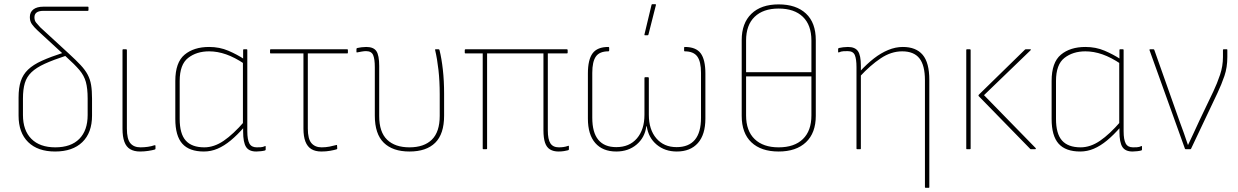

<svg xmlns="http://www.w3.org/2000/svg" viewBox="-20 -715 5930 920"><path d="M244 11Q161 11 115 -34Q69 -79 69 -161V-248Q69 -294 79.5 -326Q90 -358 114.5 -381.5Q139 -405 181 -424Q223 -443 285 -463L299 -449Q235 -428 194.5 -409.5Q154 -391 131 -369Q108 -347 99 -317Q90 -287 90 -243V-164Q90 -90 130.5 -49.5Q171 -9 245 -9Q320 -9 360 -49.5Q400 -90 400 -164V-243Q400 -291 391.5 -322Q383 -353 360.5 -379.5Q338 -406 298 -442L159 -570Q143 -585 133 -599Q123 -613 123 -633Q123 -657 140 -670Q157 -683 188 -683H401Q404 -683 404 -680V-667Q404 -663 401 -663H188Q145 -663 145 -632Q145 -616 153.5 -606Q162 -596 173 -584L309 -459Q344 -427 366 -403.5Q388 -380 400 -357.5Q412 -335 416.5 -308Q421 -281 421 -242V-161Q421 -79 374.5 -34Q328 11 244 11Z M651 11Q623 11 604 0Q585 -11 576 -35.5Q567 -60 567 -98V-475Q567 -479 570 -479H584Q588 -479 588 -475V-99Q588 -49 604.5 -29Q621 -9 653 -9Q671 -9 688.5 -11.5Q706 -14 720 -19Q725 -20 725 -16V-2Q725 1 720 2Q710 5 690.5 8Q671 11 651 11Z M957 11Q887 11 853.5 -26.5Q820 -64 820 -145V-327Q820 -416 864.5 -453Q909 -490 982 -490Q1032 -490 1074 -472Q1116 -454 1151 -431V-409Q1105 -440 1063.5 -454.5Q1022 -469 982 -469Q922 -469 881.5 -437.5Q841 -406 841 -327V-145Q841 -74 870 -41.5Q899 -9 959 -9Q1006 -9 1052 -40.5Q1098 -72 1150 -132V-106Q1117 -68 1085.5 -42Q1054 -16 1022.5 -2.5Q991 11 957 11ZM1208 11Q1173 11 1159 -11Q1145 -33 1145 -84V-108L1144 -116V-419L1145 -426V-475Q1145 -479 1148 -479H1162Q1165 -479 1165 -475V-86Q1165 -46 1175 -27.5Q1185 -9 1210 -9Q1218 -9 1229 -9.5Q1240 -10 1250 -15Q1253 -17 1253 -12V2Q1253 4 1250 6Q1243 8 1230.5 9.5Q1218 11 1208 11Z M1520 11Q1491 11 1472 -0.5Q1453 -12 1443.5 -36.5Q1434 -61 1434 -99V-459H1277Q1274 -459 1274 -462V-475Q1274 -479 1277 -479H1644Q1647 -479 1647 -475V-462Q1647 -459 1644 -459H1455V-99Q1455 -49 1472.5 -29Q1490 -9 1521 -9Q1541 -9 1559 -12.5Q1577 -16 1591 -20Q1595 -22 1595 -18L1596 -3Q1596 0 1591 1Q1581 4 1562 7.5Q1543 11 1520 11Z M1942 11Q1862 11 1819 -31Q1776 -73 1776 -161V-393Q1776 -432 1768 -451Q1760 -470 1734 -470Q1725 -470 1713.5 -468Q1702 -466 1692 -464Q1688 -463 1688 -466V-480Q1688 -484 1692 -485Q1700 -487 1712 -488.5Q1724 -490 1735 -490Q1770 -490 1783.5 -470Q1797 -450 1797 -399V-159Q1797 -82 1835 -45.5Q1873 -9 1942 -9Q2012 -9 2049.5 -46Q2087 -83 2087 -160V-263Q2087 -326 2081 -379.5Q2075 -433 2065 -475Q2064 -479 2067 -479H2081Q2085 -479 2086 -475Q2096 -435 2102 -381.5Q2108 -328 2108 -266V-161Q2108 -73 2065.5 -31Q2023 11 1942 11Z M2656 11Q2632 11 2615.5 1Q2599 -9 2591.5 -31.5Q2584 -54 2584 -91V-459H2314V-3Q2314 0 2310 0H2296Q2293 0 2293 -3V-459H2211Q2207 -459 2207 -462V-475Q2207 -479 2211 -479H2696Q2700 -479 2700 -475V-462Q2700 -459 2696 -459H2605V-90Q2605 -47 2617.5 -28Q2630 -9 2658 -9Q2669 -9 2680 -10.5Q2691 -12 2702 -16Q2706 -18 2706 -13V1Q2706 3 2702 5Q2695 7 2682.5 9Q2670 11 2656 11Z M2933 11Q2868 11 2832.5 -29.5Q2797 -70 2797 -147V-363Q2797 -429 2819.5 -459.5Q2842 -490 2895 -490Q2899 -490 2899 -486V-473Q2899 -469 2895 -469Q2853 -469 2835.5 -444.5Q2818 -420 2818 -366V-151Q2818 -80 2847 -45Q2876 -10 2933 -10Q2996 -10 3032 -52Q3068 -94 3068 -165V-341Q3068 -345 3071 -345H3085Q3089 -345 3089 -341V-165Q3089 -94 3125 -52Q3161 -10 3222 -10Q3280 -10 3309.5 -45Q3339 -80 3339 -151V-366Q3339 -420 3321 -444.5Q3303 -469 3261 -469Q3258 -469 3258 -473V-486Q3258 -490 3261 -490Q3315 -490 3337.5 -459.5Q3360 -429 3360 -363V-147Q3360 -70 3324 -29.5Q3288 11 3223 11Q3166 11 3126.5 -22Q3087 -55 3079 -110H3077Q3070 -56 3030.5 -22.5Q2991 11 2933 11ZM3070 -546Q3067 -546 3068 -550L3102 -692Q3103 -695 3106 -695H3120Q3124 -695 3123 -691L3087 -549Q3086 -546 3083 -546Z M3711 -694Q3795 -694 3842 -650Q3889 -606 3889 -523V-160Q3889 -78 3842 -33.5Q3795 11 3711 11Q3627 11 3580.5 -33Q3534 -77 3534 -160V-523Q3534 -604 3580.5 -649Q3627 -694 3711 -694ZM3711 -674Q3637 -674 3596 -634.5Q3555 -595 3555 -521V-369H3868V-521Q3868 -595 3827 -634.5Q3786 -674 3711 -674ZM3711 -9Q3786 -9 3827 -48.5Q3868 -88 3868 -162V-349H3555V-162Q3555 -88 3596 -48.5Q3637 -9 3711 -9Z M4416 185Q4412 185 4412 182V-330Q4412 -402 4385.5 -435.5Q4359 -469 4303 -469Q4250 -469 4200 -435.5Q4150 -402 4100 -348V-372Q4134 -409 4167.5 -435Q4201 -461 4236 -475.5Q4271 -490 4306 -490Q4369 -490 4401 -452.5Q4433 -415 4433 -332V182Q4433 185 4430 185ZM4088 0Q4084 0 4084 -3V-393Q4084 -432 4076 -451Q4068 -470 4042 -470Q4033 -470 4021.5 -469.5Q4010 -469 4000 -464Q3996 -463 3996 -466V-480Q3996 -484 4000 -485Q4008 -487 4020 -488.5Q4032 -490 4043 -490Q4077 -490 4091 -470Q4105 -450 4105 -400V-371V-362V-3Q4105 0 4102 0Z M4920 0Q4917 0 4916 -2L4670 -254Q4667 -257 4670 -261L4891 -477Q4893 -479 4896 -479H4916Q4922 -479 4918 -474L4695 -259L4943 -5Q4944 -3 4943 -1.5Q4942 0 4940 0ZM4613 0Q4610 0 4610 -3V-475Q4610 -479 4613 -479H4627Q4631 -479 4631 -475V-3Q4631 0 4627 0Z M5156 11Q5086 11 5052.5 -26.5Q5019 -64 5019 -145V-327Q5019 -416 5063.5 -453Q5108 -490 5181 -490Q5231 -490 5273 -472Q5315 -454 5350 -431V-409Q5304 -440 5262.5 -454.5Q5221 -469 5181 -469Q5121 -469 5080.5 -437.5Q5040 -406 5040 -327V-145Q5040 -74 5069 -41.5Q5098 -9 5158 -9Q5205 -9 5251 -40.5Q5297 -72 5349 -132V-106Q5316 -68 5284.5 -42Q5253 -16 5221.5 -2.5Q5190 11 5156 11ZM5407 11Q5372 11 5358 -11Q5344 -33 5344 -84V-108L5343 -116V-419L5344 -426V-475Q5344 -479 5347 -479H5361Q5364 -479 5364 -475V-86Q5364 -46 5374 -27.5Q5384 -9 5409 -9Q5417 -9 5428 -9.5Q5439 -10 5449 -15Q5452 -17 5452 -12V2Q5452 4 5449 6Q5442 8 5429.5 9.5Q5417 11 5407 11Z M5663 0Q5659 0 5658 -2L5488 -475Q5487 -479 5492 -479H5506Q5510 -479 5511 -476L5632 -134Q5643 -106 5652.5 -78Q5662 -50 5672 -21H5673Q5687 -50 5700.5 -79.5Q5714 -109 5728 -139L5794 -277Q5812 -315 5826 -356.5Q5840 -398 5840 -442V-476Q5840 -479 5845 -479H5859Q5861 -479 5861 -475V-442Q5861 -392 5847 -351Q5833 -310 5814 -270L5687 -2Q5686 0 5683 0Z"/></svg>

Font: Sofia Sans Semi Condensed Thin
Style: Regular
Weight: 250
Version: Version 4.100